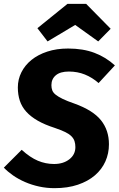

<svg xmlns="http://www.w3.org/2000/svg" viewBox="-32 -964 619 1001"><path d="M536 -212Q536 -164 517.5 -122.5Q499 -81 463 -50Q427 -19 374 -1Q321 17 252 17Q211 17 172 8.5Q133 0 98.5 -15Q64 -30 36 -49.5Q8 -69 -12 -90L81 -183Q125 -143 165.5 -126Q206 -109 250 -109Q298 -109 329.5 -133.5Q361 -158 361 -197Q361 -214 356.5 -228Q352 -242 340 -254Q328 -266 307 -276Q286 -286 254 -297Q201 -314 164.5 -335Q128 -356 105 -381.5Q82 -407 71.5 -438.5Q61 -470 61 -508Q61 -550 79.5 -587Q98 -624 132 -651.5Q166 -679 214.5 -695Q263 -711 323 -711Q401 -711 460.5 -688.5Q520 -666 567 -623L482 -531Q449 -560 410.5 -575.5Q372 -591 327 -591Q282 -591 259 -571.5Q236 -552 236 -520Q236 -505 240.5 -493Q245 -481 258 -470.5Q271 -460 294.5 -448.5Q318 -437 356 -424Q453 -389 494.5 -337Q536 -285 536 -212ZM216 -748 163 -817 320 -944H417L545 -814L480 -748L360 -834Z"/></svg>

Font: Szlgxwxxxixliatcpuztgldltzi
Style: Regular
Weight: 700
Italic angle: -8°
Designer: Carrois Corporate & Edenspiekermann
Foundry: Carrois Corporate GbR & Edenspiekermann AG
Version: Version 2.001